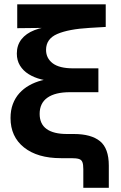

<svg xmlns="http://www.w3.org/2000/svg" viewBox="-20 -748 571 908"><path d="M374 140.1V51.8Q374 29.8 369.6 18.6Q365.2 7.3 353 3.7Q340.8 0 316.9 0H268.1Q157.2 0 93.5 -50.8Q29.8 -101.6 29.8 -189.9Q29.8 -226.6 40.8 -255.9Q51.8 -285.2 71.5 -307.1Q91.3 -329.1 118.2 -344.2Q145 -359.4 177 -367.7Q209 -376 243.7 -377.4L245.1 -363.3Q208 -364.3 174.6 -372.8Q141.1 -381.3 115.2 -397.5Q89.4 -413.6 74.5 -438Q59.6 -462.4 59.6 -494.6Q59.6 -534.2 81.3 -562Q103 -589.8 143.1 -605.5Q183.1 -621.1 237.3 -624.5V-616.7L61.5 -614.7V-727.5H480V-620.6L404.3 -616.2Q304.2 -610.4 251 -587.4Q197.8 -564.5 197.8 -512.2Q197.8 -472.7 229.2 -448.7Q260.7 -424.8 326.2 -424.8H445.3V-312H310.5Q241.2 -312 204.3 -286.1Q167.5 -260.3 167.5 -209.5Q167.5 -161.6 200.4 -137.9Q233.4 -114.3 296.9 -114.3H329.1Q411.1 -114.3 452.9 -80.3Q494.6 -46.4 494.6 35.2V140.1Z"/></svg>

Font: Inter 28pt
Style: Bold
Weight: 700
Designer: Rasmus Andersson
Foundry: rsms
Version: Version 4.001;git-66647c0bb